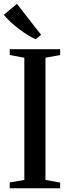

<svg xmlns="http://www.w3.org/2000/svg" viewBox="-24 -1006 369 1026"><path d="M106 -44.5V-697.5L28 -712V-743H297.5V-712L219 -697.5V-44.5L297.5 -30.5V0H28V-31ZM165.5 -796.5Q144.5 -806 120.5 -821.2Q96.5 -836.5 73 -854.5Q49.5 -872.5 29.5 -891.5Q9.5 -910.5 -3.5 -927L66.5 -985.5L195.5 -820L167 -796.5Z"/></svg>

Font: Merriweather 96pt Medium
Style: Regular
Weight: 500
Version: Version 2.100